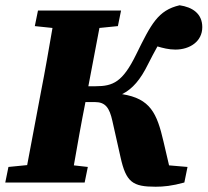

<svg xmlns="http://www.w3.org/2000/svg" viewBox="-32 -692 787 728"><path d="M425 -96C446 -1 471 16 558 16C588 16 620 13 667 0L679 -59L609 -65L588 -155C563 -263 538 -318 431 -335C471 -355 501 -391 529 -448C542 -474 553 -494 565 -516C585 -510 608 -504 633 -504C688 -504 735 -535 735 -589C735 -641 697 -665 649 -672C567 -653 541 -601 484 -485C433 -381 397 -365 330 -365H303L345 -586L415 -593L427 -652H112L100 -593L167 -586C153 -505 139 -423 123 -342L71 -66L0 -59L-12 0H289L301 -59L248 -65C262 -145 276 -225 292 -305H328C368 -305 383 -283 394 -234Z"/></svg>

Font: Source Serif Pro Black
Style: Italic
Weight: 900
Italic angle: -12°
Designer: Frank Grießhammer
Foundry: Adobe Systems Incorporated
Version: Version 3.001;hotconv 1.0.111;makeotfexe 2.5.65597